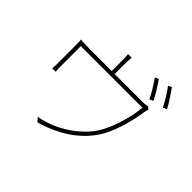

<svg xmlns="http://www.w3.org/2000/svg" viewBox="-184 -1085 1369 1369"><g transform="rotate(45 500.0 -401.0)"><path d="M731 -804 704 -791C731 -754 768 -693 787 -653L815 -667C793 -711 756 -769 731 -804ZM838 -829 812 -816C841 -779 874 -724 897 -679L925 -693C905 -732 865 -793 838 -829ZM834 -597 812 -612C804 -609 791 -606 758 -606H484V-716C484 -729 485 -755 488 -774H451C453 -755 454 -729 454 -716V-606H225C193 -606 164 -608 140 -610C143 -590 143 -562 143 -542C143 -510 143 -395 143 -364C143 -352 142 -330 140 -320H176C174 -331 173 -352 173 -365C173 -395 173 -528 173 -576H794C788 -494 751 -347 693 -251C627 -142 496 -52 377 -18C355 -11 333 -5 312 -2L338 27C526 -26 651 -124 721 -239C783 -339 815 -492 824 -556C827 -574 831 -590 834 -597Z"/></g></svg>

Font: Harano Aji Gothic ExtraLight
Style: Regular
Weight: 250
Foundry: Masamichi Hosoda
Version: HaranoAjiGothic-ExtraLight version 20230610;ttx 4.39.4